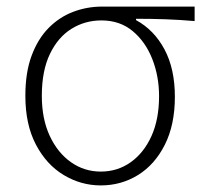

<svg xmlns="http://www.w3.org/2000/svg" viewBox="-20 -550 624 583"><path d="M286 13Q226 13 173.5 -18.5Q121 -50 89 -111Q57 -172 57 -259Q57 -330 76 -381Q95 -432 127.5 -465Q160 -498 202 -514Q244 -530 290 -530H571V-486Q525 -490 482 -491.5Q439 -493 393 -493V-489Q448 -459 479.5 -400Q511 -341 511 -256Q511 -171 480.5 -110.5Q450 -50 399 -18.5Q348 13 286 13ZM286 -29Q337 -29 377 -57.5Q417 -86 440 -137Q463 -188 463 -258Q463 -318 442.5 -370.5Q422 -423 383 -455.5Q344 -488 288 -488Q238 -488 197 -462.5Q156 -437 131.5 -386Q107 -335 107 -259Q107 -189 131 -137.5Q155 -86 195.5 -57.5Q236 -29 286 -29Z"/></svg>

Font: Noto Sans TC ExtraLight
Style: Regular
Weight: 250
Designer: Ryoko NISHIZUKA  (kana, bopomofo & ideographs); Paul D. Hunt (Latin, Greek & Cyrillic); Sandoll Communications , Soo-you
Foundry: Adobe
Version: Version 2.004-H2;hotconv 1.0.118;makeotfexe 2.5.65603